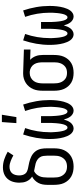

<svg xmlns="http://www.w3.org/2000/svg" viewBox="599 -1393 802 2040"><g transform="rotate(-90 1000.0 -373.0)"><path d="M250 8Q223 8 196.5 2.5Q170 -3 146.5 -16Q123 -29 104.5 -49.5Q86 -70 75 -94.5Q64 -119 60 -146Q56 -173 56 -200V-272Q56 -297 60.5 -321Q65 -345 76 -366Q87 -387 104.5 -404.5Q122 -422 144 -433Q127 -443 114 -458.5Q101 -474 93 -492Q85 -510 82 -529.5Q79 -549 79 -569Q79 -591 83 -613.5Q87 -636 96 -656.5Q105 -677 120 -694Q135 -711 154.5 -722Q174 -733 196 -738Q218 -743 241 -743Q285 -743 327.5 -728.5Q370 -714 408 -692L369 -632Q355 -640 340 -647Q325 -654 310 -660Q295 -666 279 -669.5Q263 -673 247 -673Q227 -673 208.5 -666Q190 -659 178 -644Q166 -629 161 -609.5Q156 -590 156 -570Q156 -554 160 -537.5Q164 -521 173.5 -507.5Q183 -494 199 -487Q215 -480 231 -476.5Q247 -473 263.5 -470Q280 -467 296.5 -463Q313 -459 328.5 -453.5Q344 -448 359 -440.5Q374 -433 387 -422.5Q400 -412 410.5 -399Q421 -386 428 -370.5Q435 -355 438.5 -339Q442 -323 443 -306Q444 -289 444 -272V-200Q444 -173 440 -146Q436 -119 425 -94.5Q414 -70 395.5 -49.5Q377 -29 353.5 -16Q330 -3 303.5 2.5Q277 8 250 8ZM250 -62Q267 -62 284 -66Q301 -70 315 -79.5Q329 -89 339.5 -103Q350 -117 356 -133Q362 -149 364 -166Q366 -183 366 -200V-272Q366 -293 363 -313.5Q360 -334 348.5 -351Q337 -368 319.5 -379Q302 -390 282 -395.5Q262 -401 242 -404Q222 -407 202 -412Q183 -403 169 -387.5Q155 -372 147 -353Q139 -334 136.5 -313.5Q134 -293 134 -272V-200Q134 -183 136 -166Q138 -149 144 -133Q150 -117 160.5 -103Q171 -89 185 -79.5Q199 -70 216 -66Q233 -62 250 -62Z M655 8Q636 8 619.5 -2Q603 -12 592 -27.5Q581 -43 573.5 -60.5Q566 -78 561 -96Q556 -114 552.5 -133Q549 -152 547 -171Q545 -190 544 -208.5Q543 -227 543 -246Q543 -318 555.5 -389Q568 -460 591 -528L659 -507Q637 -444 626 -378Q615 -312 615 -246Q615 -235 615 -225Q615 -215 616 -204.5Q617 -194 617.5 -184Q618 -174 619 -164Q620 -154 621.5 -143.5Q623 -133 625 -123Q627 -113 629.5 -103Q632 -93 636 -83.5Q640 -74 647 -65.5Q654 -57 664 -57Q674 -57 680.5 -64Q687 -71 691 -79.5Q695 -88 697.5 -97Q700 -106 702 -114.5Q704 -123 705.5 -132Q707 -141 708 -150.5Q709 -160 710 -169Q711 -178 711.5 -187Q712 -196 712.5 -205Q713 -214 713.5 -223.5Q714 -233 714 -242Q714 -251 714 -260V-338H786V-260Q786 -251 786 -242Q786 -233 786.5 -223.5Q787 -214 787.5 -205Q788 -196 788.5 -187Q789 -178 790 -169Q791 -160 792 -150.5Q793 -141 794.5 -132Q796 -123 798 -114.5Q800 -106 802.5 -97Q805 -88 809 -79.5Q813 -71 819.5 -64Q826 -57 836 -57Q846 -57 853 -65.5Q860 -74 864 -83.5Q868 -93 870.5 -103Q873 -113 875 -123Q877 -133 878.5 -143.5Q880 -154 881 -164Q882 -174 882.5 -184Q883 -194 884 -204.5Q885 -215 885 -225Q885 -235 885 -246Q885 -312 874 -378Q863 -444 841 -507L909 -528Q932 -460 944.5 -389Q957 -318 957 -246Q957 -227 956 -208.5Q955 -190 953 -171Q951 -152 947.5 -133Q944 -114 939 -96Q934 -78 926.5 -60.5Q919 -43 908 -27.5Q897 -12 880.5 -2Q864 8 845 8Q826 8 809 -2Q792 -12 781 -27Q770 -42 762.5 -59.5Q755 -77 750 -96Q745 -77 737.5 -59.5Q730 -42 719 -27Q708 -12 691 -2Q674 8 655 8ZM712 -600 723 -754H801L776 -600Z M1246 8Q1219 8 1192.5 2.5Q1166 -3 1143 -16.5Q1120 -30 1102.5 -50.5Q1085 -71 1074.5 -95.5Q1064 -120 1060 -146.5Q1056 -173 1056 -200V-320Q1056 -346 1059.5 -371.5Q1063 -397 1073 -420.5Q1083 -444 1099.5 -464.5Q1116 -485 1137.5 -499Q1159 -513 1184 -520.5Q1209 -528 1235 -528H1250L1494 -520V-450L1384 -454Q1398 -441 1408 -425.5Q1418 -410 1424.5 -392.5Q1431 -375 1433.5 -356.5Q1436 -338 1436 -320V-200Q1436 -173 1432 -146.5Q1428 -120 1417.5 -95.5Q1407 -71 1389.5 -50.5Q1372 -30 1349 -16.5Q1326 -3 1299.5 2.5Q1273 8 1246 8ZM1246 -62Q1263 -62 1279.5 -66Q1296 -70 1309.5 -80Q1323 -90 1333 -104Q1343 -118 1348.5 -134Q1354 -150 1356 -166.5Q1358 -183 1358 -200V-320Q1358 -344 1354 -367.5Q1350 -391 1337.5 -411Q1325 -431 1304 -443.5Q1283 -456 1259 -458H1242Q1217 -458 1194.5 -446Q1172 -434 1158 -414Q1144 -394 1139 -369.5Q1134 -345 1134 -320V-200Q1134 -183 1136 -166.5Q1138 -150 1143.5 -134Q1149 -118 1159 -104Q1169 -90 1182.5 -80Q1196 -70 1212.5 -66Q1229 -62 1246 -62Z M1655 8Q1636 8 1619.5 -2Q1603 -12 1592 -27.5Q1581 -43 1573.5 -60.5Q1566 -78 1561 -96Q1556 -114 1552.5 -133Q1549 -152 1547 -171Q1545 -190 1544 -208.5Q1543 -227 1543 -246Q1543 -318 1555.5 -389Q1568 -460 1591 -528L1659 -507Q1637 -444 1626 -378Q1615 -312 1615 -246Q1615 -235 1615 -225Q1615 -215 1616 -204.5Q1617 -194 1617.5 -184Q1618 -174 1619 -164Q1620 -154 1621.5 -143.5Q1623 -133 1625 -123Q1627 -113 1629.5 -103Q1632 -93 1636 -83.5Q1640 -74 1647 -65.5Q1654 -57 1664 -57Q1674 -57 1680.5 -64Q1687 -71 1691 -79.5Q1695 -88 1697.5 -97Q1700 -106 1702 -114.5Q1704 -123 1705.5 -132Q1707 -141 1708 -150.5Q1709 -160 1710 -169Q1711 -178 1711.5 -187Q1712 -196 1712.5 -205Q1713 -214 1713.5 -223.5Q1714 -233 1714 -242Q1714 -251 1714 -260V-338H1786V-260Q1786 -251 1786 -242Q1786 -233 1786.5 -223.5Q1787 -214 1787.5 -205Q1788 -196 1788.5 -187Q1789 -178 1790 -169Q1791 -160 1792 -150.5Q1793 -141 1794.5 -132Q1796 -123 1798 -114.5Q1800 -106 1802.5 -97Q1805 -88 1809 -79.5Q1813 -71 1819.5 -64Q1826 -57 1836 -57Q1846 -57 1853 -65.5Q1860 -74 1864 -83.5Q1868 -93 1870.5 -103Q1873 -113 1875 -123Q1877 -133 1878.5 -143.5Q1880 -154 1881 -164Q1882 -174 1882.5 -184Q1883 -194 1884 -204.5Q1885 -215 1885 -225Q1885 -235 1885 -246Q1885 -312 1874 -378Q1863 -444 1841 -507L1909 -528Q1932 -460 1944.5 -389Q1957 -318 1957 -246Q1957 -227 1956 -208.5Q1955 -190 1953 -171Q1951 -152 1947.5 -133Q1944 -114 1939 -96Q1934 -78 1926.5 -60.5Q1919 -43 1908 -27.5Q1897 -12 1880.5 -2Q1864 8 1845 8Q1826 8 1809 -2Q1792 -12 1781 -27Q1770 -42 1762.5 -59.5Q1755 -77 1750 -96Q1745 -77 1737.5 -59.5Q1730 -42 1719 -27Q1708 -12 1691 -2Q1674 8 1655 8Z"/></g></svg>

Font: Iosevka Term Curly
Style: Regular
Weight: 400
Designer: Belleve Invis
Foundry: Belleve Invis
Version: Version 32.3.0